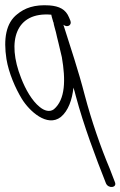

<svg xmlns="http://www.w3.org/2000/svg" viewBox="-52 -486 467 745"><path d="M-27 -257C-18 -202 8 -143 33 -102C62 -55 131 9 184 -32C213 -56 228 -99 233 -146C237 -135 239 -125 242 -114C273 2 319 124 359 225C368 247 403 243 394 221C389 207 386 201 374 169C338 84 303 -18 277 -116C252 -213 222 -301 194 -390C210 -377 228 -389 221 -406L216 -418C203 -450 178 -462 140 -465C82 -469 44 -455 15 -431C-29 -397 -39 -335 -27 -257ZM30 -183C-27 -327 9 -441 147 -429C147 -426 150 -417 154 -403C154 -402 154 -401 156 -398C156 -395 157 -392 157 -391C159 -384 161 -374 165 -361C168 -350 170 -336 175 -319L188 -264C203 -177 202 -100 157 -62C141 -50 120 -56 102 -71C72 -95 47 -139 30 -183Z"/></svg>

Font: Stray Cat
Style: OpObl
Weight: 400
Version: Version 1.0